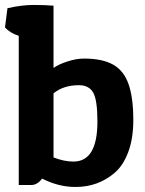

<svg xmlns="http://www.w3.org/2000/svg" viewBox="-25 -743 582 771"><path d="M-4.9 -632.8 4.9 -710Q61.5 -723.1 109.4 -723.1Q157.2 -723.1 189.9 -720.2V-470.2Q210.9 -484.9 246.1 -496.3Q281.2 -507.8 313 -507.8Q385.7 -507.8 429 -483.6Q472.2 -459.5 491.2 -405.3Q510.3 -351.1 510.3 -261.2Q510.3 -186 489.7 -131.6Q469.2 -77.1 434.1 -47.9Q368.2 7.8 278.3 7.8Q210 7.8 144 -25.9Q125 0 100.1 0H50.3V-599.1Q14.6 -610.8 -4.9 -632.8ZM270 -94.2Q366.2 -94.2 366.2 -254.9Q366.2 -340.3 349.6 -370.6Q332.5 -400.9 292 -400.9Q230 -400.9 189.9 -368.2V-110.8Q232.4 -94.2 270 -94.2Z"/></svg>

Font: Odor Mean Chey
Style: Regular
Weight: 400
Designer: Danh Hong
Version: Version 8.002; ttfautohint (v1.8.3)